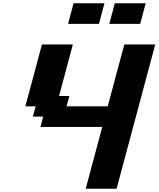

<svg xmlns="http://www.w3.org/2000/svg" viewBox="-20 -1145 962 1165"><path d="M500 0H687.5Q726.6 -146 804.7 -437.5Q882.8 -729 921.9 -875H734.4Q717.3 -812.5 683.8 -687.5Q650.4 -562.5 633.8 -500H383.8L400.9 -562.5H338.4L421.9 -875H234.4Q217.8 -812.5 184.3 -687.5Q150.9 -562.5 133.8 -500H196.3L179.7 -437.5H242.2L225.6 -375H600.6Q584 -312.5 550.3 -187.5Q516.6 -62.5 500 0ZM643.1 -1000H830.6Q836.4 -1020.5 847.4 -1062.5Q858.4 -1104.5 863.8 -1125H676.3Q670.9 -1104 659.9 -1062.3Q648.9 -1020.5 643.1 -1000ZM393.1 -1000H580.6Q585.9 -1020.5 596.9 -1062.3Q607.9 -1104 613.8 -1125H426.3Q420.4 -1104 409.4 -1062.3Q398.4 -1020.5 393.1 -1000Z"/></svg>

Font: Faithful 32x
Style: SemiboldOblique
Weight: 400
Foundry: Faithful Resource Pack
Version: Version 1.0; January 27, 2023